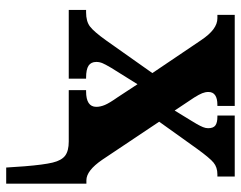

<svg xmlns="http://www.w3.org/2000/svg" viewBox="-99 -477 778 620"><g transform="rotate(90 290.0 -167.0)"><path d="M517 143Q512 81 505 52Q498 23 482.5 11.5Q467 0 437 0H271V-56H275Q325 -56 325 -89Q325 -102 319 -116.5Q313 -131 294 -158L252 -222L199 -137Q189 -120 184.5 -110Q180 -100 180 -89Q180 -72 192 -64Q204 -56 231 -56H234V0H12V-56H20Q49 -56 65.5 -68.5Q82 -81 110 -120L216 -270L110 -427Q92 -454 74.5 -467Q57 -480 39 -480H28V-536H322V-480H319Q277 -480 277 -451Q277 -441 281 -431Q285 -421 295 -405L337 -342L370 -396Q374 -402 380.5 -413.5Q387 -425 390.5 -433.5Q394 -442 394 -450Q394 -467 385 -473.5Q376 -480 357 -480H353V-536H550V-480H543Q520 -480 505 -467.5Q490 -455 461 -415L373 -292L496 -108Q531 -57 562 -57H573V202H521Z"/></g></svg>

Font: Noto Serif CondBlack
Style: Regular
Weight: 900
Width: 3
Designer: Monotype Design Team
Foundry: Monotype Imaging Inc.
Version: Version 1.001